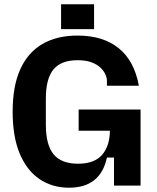

<svg xmlns="http://www.w3.org/2000/svg" viewBox="-20 -866 732 896"><path d="M302 10Q225 10 165.5 -29.5Q106 -69 72.5 -148Q39 -227 39 -345Q39 -464 74.5 -542.5Q110 -621 177.5 -660.5Q245 -700 342 -700Q461 -700 534 -641Q607 -582 628 -466H479V-489Q479 -503 471.5 -519.5Q464 -536 448 -551Q432 -566 406 -575.5Q380 -585 342 -585Q265 -585 229.5 -542Q194 -499 194 -406V-284Q194 -190 230 -146Q266 -102 344 -102Q421 -102 457 -144Q493 -186 493 -260V-317L509 -256H347V-355H636V0H512V-131H479Q449 10 302 10ZM265 -730V-846H419V-730Z"/></svg>

Font: Mozilla Headline ExtraLight
Style: Regular
Weight: 200
Designer: Studio DRAMA
Foundry: Studio DRAMA
Version: Version 1.000